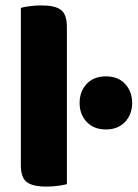

<svg xmlns="http://www.w3.org/2000/svg" viewBox="-20 -681 508 709"><path d="M151 8Q101 8 79 -8.5Q57 -25 57 -72V-652Q68 -655 88.5 -658Q109 -661 133 -661Q183 -661 205 -644.5Q227 -628 227 -581V-1Q216 2 195.5 5Q175 8 151 8ZM274 -301Q274 -343 300 -371Q326 -399 371 -399Q416 -399 442 -371Q468 -343 468 -301Q468 -259 442 -231Q416 -203 371 -203Q326 -203 300 -231Q274 -259 274 -301Z"/></svg>

Font: Baloo Tammudu 2 ExtraBold
Style: Regular
Weight: 800
Designer: Maithili Shingre, Omkar Shende and Ek Type
Foundry: Ek Type
Version: Version 1.640;hotconv 1.0.111;makeotfexe 2.5.65597; ttfautoh